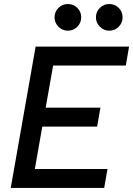

<svg xmlns="http://www.w3.org/2000/svg" viewBox="-20 -922 653 942"><path d="M32.7 0 154.8 -693.4H613.3L597.2 -600.6H240.7L204.1 -393.6H472.7L456.5 -300.8H187.5L150.9 -92.8H507.3L491.2 0ZM313 -771.5Q286.1 -771.5 266.8 -790.8Q247.6 -810.1 247.6 -836.9Q247.6 -864.3 266.8 -883.3Q286.1 -902.3 313 -902.3Q340.3 -902.3 359.4 -883.3Q378.4 -864.3 378.4 -836.9Q378.4 -810.1 359.4 -790.8Q340.3 -771.5 313 -771.5ZM516.1 -771.5Q489.3 -771.5 470 -790.8Q450.7 -810.1 450.7 -836.9Q450.7 -864.3 470 -883.3Q489.3 -902.3 516.1 -902.3Q543.5 -902.3 562.5 -883.3Q581.5 -864.3 581.5 -836.9Q581.5 -810.1 562.5 -790.8Q543.5 -771.5 516.1 -771.5Z"/></svg>

Font: Cascadia Mono PL
Style: Italic
Weight: 400
Italic angle: -10°
Monospace: yes
Designer: Aaron Bell
Foundry: Saja Typeworks
Version: Version 2404.023; ttfautohint (v1.8.4)